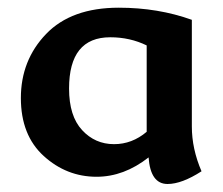

<svg xmlns="http://www.w3.org/2000/svg" viewBox="-20 -448 573 494"><path d="M411.1 25.4Q367.2 25.4 362.3 -43Q298.8 6.8 228.5 6.8Q151.4 6.8 92.5 -46.6Q33.7 -100.1 33.7 -195.8Q33.7 -293 98.6 -360.6Q163.6 -428.2 285.6 -428.2Q386.7 -428.2 473.6 -397V-122.6Q473.6 -64.9 498.5 -7.3Q447.8 25.4 411.1 25.4ZM273.4 -77.1Q319.8 -77.1 357.4 -108.9V-331.1Q314.5 -352.1 263.7 -352.1Q157.7 -352.1 157.7 -220.2Q157.7 -149.4 191.2 -113.3Q224.6 -77.1 273.4 -77.1Z"/></svg>

Font: ALMAS
Style: Bold
Weight: 700
Designer: ALMAS Font/ by Husham Jawad Kadhim, derived from the Bainsely font by/ Paul James MIller
Foundry: High-Logic / Made with FontCreator
Version: Version 1.411;September 19, 2021;FontCreator 14.0.0.2814 32-